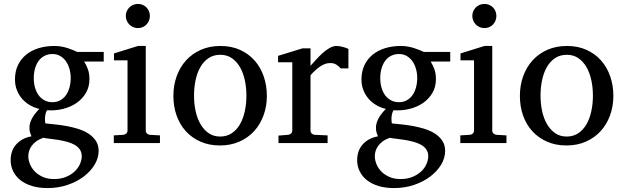

<svg xmlns="http://www.w3.org/2000/svg" viewBox="-20 -728 3175 977"><path d="M396 66.9Q396 46.4 385.7 32Q375.5 17.6 358.6 8.3Q341.8 -1 320.6 -6.6Q299.3 -12.2 277.6 -15.9Q255.9 -19.5 235.4 -21.7Q214.8 -23.9 200.2 -26.9Q178.2 -19 163.6 -8.1Q148.9 2.9 140.1 15.6Q131.3 28.3 127.7 41.5Q124 54.7 124 66.9Q124 85 131.8 105.5Q139.6 126 155.8 143.1Q171.9 160.2 196.5 171.6Q221.2 183.1 254.9 183.1Q290.5 183.1 317.1 171.6Q343.8 160.2 361.3 143.1Q378.9 126 387.5 105.5Q396 85 396 66.9ZM339.8 -331.1Q339.8 -354.5 333.7 -376.7Q327.6 -398.9 315.9 -415.8Q304.2 -432.6 286.9 -442.9Q269.5 -453.1 247.1 -453.1Q226.1 -453.1 208.5 -444.8Q190.9 -436.5 178.5 -420.7Q166 -404.8 158.9 -381.8Q151.9 -358.9 151.9 -330.1Q151.9 -305.2 158 -283Q164.1 -260.7 176 -244.1Q188 -227.5 205.8 -217.8Q223.6 -208 247.1 -208Q269.5 -208 286.9 -217.8Q304.2 -227.5 315.9 -244.1Q327.6 -260.7 333.7 -283.2Q339.8 -305.7 339.8 -331.1ZM408.2 -415Q419.4 -397 427.2 -375.7Q435.1 -354.5 435.1 -325.2Q435.1 -285.6 417 -254.9Q398.9 -224.1 368.9 -203.6Q338.9 -183.1 300 -173.6Q261.2 -164.1 219.2 -167Q213.4 -157.2 211.2 -146Q209 -134.8 208.7 -125Q208.5 -115.2 209.5 -108.2Q210.4 -101.1 210.9 -100.1Q233.4 -97.7 262.2 -94.7Q291 -91.8 321 -86.2Q351.1 -80.6 380.1 -71.3Q409.2 -62 431.6 -47.1Q454.1 -32.2 468 -11Q481.9 10.3 481.9 40Q481.9 75.7 461.7 109.6Q441.4 143.6 406.2 170.2Q371.1 196.8 323.7 212.9Q276.4 229 222.2 229Q177.2 229 142.3 218.3Q107.4 207.5 83.5 188.5Q59.6 169.4 46.9 143.3Q34.2 117.2 34.2 86.9Q34.2 64.9 40.5 45.2Q46.9 25.4 60.1 9.5Q73.2 -6.3 93 -17.8Q112.8 -29.3 140.1 -34.2Q137.2 -42 135.3 -47.1Q133.3 -52.2 132.1 -56.9Q130.9 -61.5 130.4 -66.7Q129.9 -71.8 129.9 -80.1Q129.9 -99.6 141.8 -123.3Q153.8 -147 180.2 -173.8Q155.3 -179.7 132.8 -192.4Q110.4 -205.1 93.3 -224.4Q76.2 -243.7 66.2 -268.8Q56.2 -293.9 56.2 -324.2Q56.2 -363.8 70.8 -395.3Q85.4 -426.8 111.8 -448.7Q138.2 -470.7 175 -482.4Q211.9 -494.1 256.8 -494.1Q274.4 -494.1 291.3 -491.2Q308.1 -488.3 323 -483.6Q337.9 -479 350.6 -473.6Q363.3 -468.3 373 -463.9H507.8V-415Z M559.1 0V-39.1L607.9 -42Q617.2 -43 623 -48.8Q628.9 -54.7 628.9 -64V-420.9H560.1V-456.1L682.1 -494.1H721.7V-64Q721.7 -54.7 727.8 -48.8Q733.9 -43 742.7 -42L793.9 -39.1V0ZM742.7 -647Q742.7 -634.3 738 -622.8Q733.4 -611.3 725.1 -603Q716.8 -594.7 705.8 -589.8Q694.8 -585 682.1 -585Q669.4 -585 658 -589.8Q646.5 -594.7 638.2 -603Q629.9 -611.3 625 -622.8Q620.1 -634.3 620.1 -647Q620.1 -659.7 625 -670.9Q629.9 -682.1 638.2 -690.4Q646.5 -698.7 658 -703.4Q669.4 -708 682.1 -708Q694.8 -708 705.8 -703.4Q716.8 -698.7 725.1 -690.4Q733.4 -682.1 738 -670.9Q742.7 -659.7 742.7 -647Z M1233.9 -241.2Q1233.9 -282.2 1225.8 -319.8Q1217.8 -357.4 1201.2 -386.2Q1184.6 -415 1159.7 -432.1Q1134.8 -449.2 1101.1 -449.2Q1066.4 -449.2 1041 -432.1Q1015.6 -415 999.3 -386.2Q982.9 -357.4 975.1 -319.8Q967.3 -282.2 967.3 -241.2Q967.3 -200.7 975.3 -163.1Q983.4 -125.5 1000 -96.7Q1016.6 -67.9 1041.5 -50.5Q1066.4 -33.2 1100.1 -33.2Q1134.3 -33.2 1159.7 -50.3Q1185.1 -67.4 1201.4 -96.2Q1217.8 -125 1225.8 -162.6Q1233.9 -200.2 1233.9 -241.2ZM1337.9 -240.2Q1337.9 -187 1321 -140.9Q1304.2 -94.7 1273.2 -60.8Q1242.2 -26.9 1198 -7.3Q1153.8 12.2 1099.1 12.2Q1044.4 12.2 1000.5 -7.1Q956.5 -26.4 925.8 -60.1Q895 -93.8 878.7 -139.9Q862.3 -186 862.3 -240.2Q862.3 -293.5 878.9 -339.8Q895.5 -386.2 926.8 -420.7Q958 -455.1 1002.2 -474.6Q1046.4 -494.1 1102.1 -494.1Q1157.7 -494.1 1201.7 -474.1Q1245.6 -454.1 1275.9 -419.7Q1306.2 -385.3 1322 -339.1Q1337.9 -293 1337.9 -240.2Z M1713.9 -379.9Q1704.1 -391.1 1691.4 -399.2Q1678.7 -407.2 1660.2 -407.2Q1635.7 -407.2 1610.8 -390.9Q1585.9 -374.5 1560.1 -345.2V-64Q1560.1 -54.7 1565.9 -48.8Q1571.8 -43 1581.1 -42L1647 -39.1V0H1397V-38.1L1446.3 -42Q1455.1 -43 1461.2 -48.8Q1467.3 -54.7 1467.3 -64V-411.1H1395V-443.8L1519 -481.9H1560.1V-393.1Q1570.8 -404.8 1586.2 -422.1Q1601.6 -439.5 1619.1 -455.6Q1636.7 -471.7 1655.5 -482.9Q1674.3 -494.1 1691.9 -494.1Q1699.7 -494.1 1708.5 -492.7Q1717.3 -491.2 1725.6 -489Q1733.9 -486.8 1741 -484.1Q1748 -481.4 1752.9 -479V-379.9Z M2159.2 66.9Q2159.2 46.4 2148.9 32Q2138.7 17.6 2121.8 8.3Q2105 -1 2083.7 -6.6Q2062.5 -12.2 2040.8 -15.9Q2019 -19.5 1998.5 -21.7Q1978 -23.9 1963.4 -26.9Q1941.4 -19 1926.8 -8.1Q1912.1 2.9 1903.3 15.6Q1894.5 28.3 1890.9 41.5Q1887.2 54.7 1887.2 66.9Q1887.2 85 1895 105.5Q1902.8 126 1918.9 143.1Q1935.1 160.2 1959.7 171.6Q1984.4 183.1 2018.1 183.1Q2053.7 183.1 2080.3 171.6Q2106.9 160.2 2124.5 143.1Q2142.1 126 2150.6 105.5Q2159.2 85 2159.2 66.9ZM2103 -331.1Q2103 -354.5 2096.9 -376.7Q2090.8 -398.9 2079.1 -415.8Q2067.4 -432.6 2050 -442.9Q2032.7 -453.1 2010.3 -453.1Q1989.3 -453.1 1971.7 -444.8Q1954.1 -436.5 1941.7 -420.7Q1929.2 -404.8 1922.1 -381.8Q1915 -358.9 1915 -330.1Q1915 -305.2 1921.1 -283Q1927.2 -260.7 1939.2 -244.1Q1951.2 -227.5 1969 -217.8Q1986.8 -208 2010.3 -208Q2032.7 -208 2050 -217.8Q2067.4 -227.5 2079.1 -244.1Q2090.8 -260.7 2096.9 -283.2Q2103 -305.7 2103 -331.1ZM2171.4 -415Q2182.6 -397 2190.4 -375.7Q2198.2 -354.5 2198.2 -325.2Q2198.2 -285.6 2180.2 -254.9Q2162.1 -224.1 2132.1 -203.6Q2102.1 -183.1 2063.2 -173.6Q2024.4 -164.1 1982.4 -167Q1976.6 -157.2 1974.4 -146Q1972.2 -134.8 1971.9 -125Q1971.7 -115.2 1972.7 -108.2Q1973.6 -101.1 1974.1 -100.1Q1996.6 -97.7 2025.4 -94.7Q2054.2 -91.8 2084.2 -86.2Q2114.3 -80.6 2143.3 -71.3Q2172.4 -62 2194.8 -47.1Q2217.3 -32.2 2231.2 -11Q2245.1 10.3 2245.1 40Q2245.1 75.7 2224.9 109.6Q2204.6 143.6 2169.4 170.2Q2134.3 196.8 2086.9 212.9Q2039.6 229 1985.4 229Q1940.4 229 1905.5 218.3Q1870.6 207.5 1846.7 188.5Q1822.8 169.4 1810.1 143.3Q1797.4 117.2 1797.4 86.9Q1797.4 64.9 1803.7 45.2Q1810.1 25.4 1823.2 9.5Q1836.4 -6.3 1856.2 -17.8Q1876 -29.3 1903.3 -34.2Q1900.4 -42 1898.4 -47.1Q1896.5 -52.2 1895.3 -56.9Q1894 -61.5 1893.6 -66.7Q1893.1 -71.8 1893.1 -80.1Q1893.1 -99.6 1905 -123.3Q1917 -147 1943.4 -173.8Q1918.5 -179.7 1896 -192.4Q1873.5 -205.1 1856.4 -224.4Q1839.4 -243.7 1829.3 -268.8Q1819.3 -293.9 1819.3 -324.2Q1819.3 -363.8 1834 -395.3Q1848.6 -426.8 1875 -448.7Q1901.4 -470.7 1938.2 -482.4Q1975.1 -494.1 2020 -494.1Q2037.6 -494.1 2054.4 -491.2Q2071.3 -488.3 2086.2 -483.6Q2101.1 -479 2113.8 -473.6Q2126.5 -468.3 2136.2 -463.9H2271V-415Z M2322.3 0V-39.1L2371.1 -42Q2380.4 -43 2386.2 -48.8Q2392.1 -54.7 2392.1 -64V-420.9H2323.2V-456.1L2445.3 -494.1H2484.9V-64Q2484.9 -54.7 2491 -48.8Q2497.1 -43 2505.9 -42L2557.1 -39.1V0ZM2505.9 -647Q2505.9 -634.3 2501.2 -622.8Q2496.6 -611.3 2488.3 -603Q2480 -594.7 2469 -589.8Q2458 -585 2445.3 -585Q2432.6 -585 2421.1 -589.8Q2409.7 -594.7 2401.4 -603Q2393.1 -611.3 2388.2 -622.8Q2383.3 -634.3 2383.3 -647Q2383.3 -659.7 2388.2 -670.9Q2393.1 -682.1 2401.4 -690.4Q2409.7 -698.7 2421.1 -703.4Q2432.6 -708 2445.3 -708Q2458 -708 2469 -703.4Q2480 -698.7 2488.3 -690.4Q2496.6 -682.1 2501.2 -670.9Q2505.9 -659.7 2505.9 -647Z M2997.1 -241.2Q2997.1 -282.2 2989 -319.8Q2981 -357.4 2964.4 -386.2Q2947.8 -415 2922.9 -432.1Q2897.9 -449.2 2864.3 -449.2Q2829.6 -449.2 2804.2 -432.1Q2778.8 -415 2762.5 -386.2Q2746.1 -357.4 2738.3 -319.8Q2730.5 -282.2 2730.5 -241.2Q2730.5 -200.7 2738.5 -163.1Q2746.6 -125.5 2763.2 -96.7Q2779.8 -67.9 2804.7 -50.5Q2829.6 -33.2 2863.3 -33.2Q2897.5 -33.2 2922.9 -50.3Q2948.2 -67.4 2964.6 -96.2Q2981 -125 2989 -162.6Q2997.1 -200.2 2997.1 -241.2ZM3101.1 -240.2Q3101.1 -187 3084.2 -140.9Q3067.4 -94.7 3036.4 -60.8Q3005.4 -26.9 2961.2 -7.3Q2917 12.2 2862.3 12.2Q2807.6 12.2 2763.7 -7.1Q2719.7 -26.4 2689 -60.1Q2658.2 -93.8 2641.8 -139.9Q2625.5 -186 2625.5 -240.2Q2625.5 -293.5 2642.1 -339.8Q2658.7 -386.2 2689.9 -420.7Q2721.2 -455.1 2765.4 -474.6Q2809.6 -494.1 2865.2 -494.1Q2920.9 -494.1 2964.8 -474.1Q3008.8 -454.1 3039.1 -419.7Q3069.3 -385.3 3085.2 -339.1Q3101.1 -293 3101.1 -240.2Z"/></svg>

Font: Charis SIL APac
Style: Regular
Weight: 400
Foundry: SIL International
Version: Version 5.000